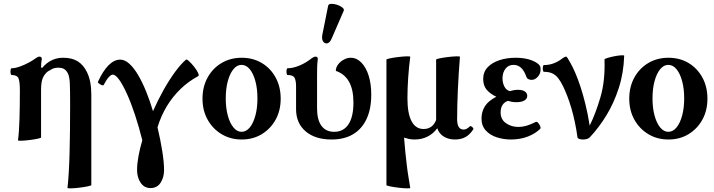

<svg xmlns="http://www.w3.org/2000/svg" viewBox="-20 -733 3809 1024"><path d="M340 269Q348 195 351 84.5Q354 -26 354 -173Q354 -249 352.5 -286Q351 -323 342 -342Q332 -360 320 -366Q308 -372 292 -372Q272 -372 259 -365.5Q246 -359 235 -352Q218 -339 208.5 -317.5Q199 -296 199 -255V0Q199 3 180 7Q161 11 136.5 14Q112 17 93.5 17.5Q75 18 76 15Q82 -30 84 -100.5Q86 -171 86 -252Q86 -298 78.5 -315.5Q71 -333 42 -333Q38 -333 36.5 -342Q35 -351 36.5 -360Q38 -369 42 -369Q61 -369 86 -378Q111 -387 134 -399.5Q157 -412 170 -422Q177 -427 181.5 -429Q186 -431 190 -431Q203 -431 203 -418Q201 -408 200 -397.5Q199 -387 199 -373L205 -371Q250 -425 317 -425Q364 -425 394.5 -406Q425 -387 444 -348Q456 -323 461.5 -293.5Q467 -264 467 -227V254Q467 257 447.5 261Q428 265 403 268Q378 271 359 271.5Q340 272 340 269Z M783 270Q749 270 730 241.5Q711 213 711 174Q711 141 718.5 100Q726 59 739 15Q721 -57 700 -120.5Q679 -184 657 -232.5Q635 -281 615.5 -308Q596 -335 582 -335Q572 -335 559.5 -321Q547 -307 533 -280Q531 -276 523 -279Q515 -282 508 -287.5Q501 -293 502 -296Q529 -355 559 -385Q589 -415 621 -415Q646 -415 670.5 -392.5Q695 -370 717.5 -331.5Q740 -293 760 -243.5Q780 -194 796 -140Q822 -199 852 -252.5Q882 -306 913 -348.5Q944 -391 972 -415Q976 -418 988.5 -406.5Q1001 -395 1015 -377.5Q1029 -360 1036 -345Q1043 -330 1037 -327Q985 -299 943 -258.5Q901 -218 870 -167Q839 -116 820 -54Q836 13 845.5 73.5Q855 134 855 174Q855 213 836.5 241.5Q818 270 783 270Z M1269 11Q1209.1 11 1161.8 -17.5Q1114.4 -46 1087.2 -95Q1060 -144 1060 -207Q1060 -270 1087.2 -319.5Q1114.4 -369 1161.8 -397Q1209.1 -425 1269 -425Q1329.4 -425 1376.2 -397Q1423.1 -369 1450.1 -319.5Q1477 -270 1477 -207Q1477 -144 1450.1 -95Q1423.1 -46 1376.2 -17.5Q1329.4 11 1269 11ZM1268 -30Q1293 -30 1312 -53Q1331 -76 1342 -116.5Q1353 -157 1353 -208Q1353 -260 1342 -300.5Q1331 -341 1312 -364Q1293 -387 1268.1 -387Q1244 -387 1225 -364Q1206 -341 1195 -300.5Q1184 -260 1184 -208Q1184 -157 1195 -116.5Q1206 -76 1225.2 -53Q1244.4 -30 1268 -30Z M1748 11Q1661 11 1610 -32.5Q1559 -76 1559 -151V-272Q1559 -303 1551 -318Q1543 -333 1514 -333Q1510 -333 1508.5 -342Q1507 -351 1508.5 -360Q1510 -369 1514 -369Q1543 -369 1577.5 -383.5Q1612 -398 1642 -422Q1654 -431 1663 -431Q1675 -431 1675 -418Q1672 -397 1671.5 -375.5Q1671 -354 1671 -333V-154Q1671 -94 1694.5 -62Q1718 -30 1762 -30Q1812 -30 1838.5 -70Q1865 -110 1865 -186Q1865 -255 1841.5 -297Q1818 -339 1771 -355Q1771 -373 1783 -389Q1795 -405 1813.5 -415Q1832 -425 1850 -425Q1882 -425 1907 -399.5Q1932 -374 1946 -330Q1960 -286 1960 -228Q1960 -152 1935 -98.5Q1910 -45 1863 -17Q1816 11 1748 11ZM1750 -530Q1740 -505 1726 -502Q1712 -499 1703.5 -511.5Q1695 -524 1699 -547L1730 -702Q1732 -712 1746.5 -712.5Q1761 -713 1778 -707.5Q1795 -702 1806 -693Q1817 -684 1813 -675Z M2168 269Q2168 272 2149 271.5Q2130 271 2105 268Q2080 265 2060.5 261Q2041 257 2041 254V-415Q2041 -418 2060.5 -422Q2080 -426 2105 -429Q2130 -432 2149 -432.5Q2168 -433 2168 -430Q2161 -378 2157 -319Q2153 -260 2153 -208Q2153 -128 2175 -86.5Q2197 -45 2239 -45Q2287 -45 2306 -93V-415Q2306 -418 2325.5 -422Q2345 -426 2370 -429Q2395 -432 2414 -432.5Q2433 -433 2433 -430Q2426 -343 2422 -256Q2418 -169 2418 -97Q2418 -42 2453 -42Q2468 -42 2486 -59Q2490 -63 2498.5 -55.5Q2507 -48 2504 -43Q2486 -15 2462.5 -2Q2439 11 2406 11Q2374 11 2348.5 -3.5Q2323 -18 2312 -49Q2291 -20 2260 -4.5Q2229 11 2191 11Q2175 11 2161 8Q2147 5 2135 1Q2138 43 2142 80.5Q2146 118 2150 151.5Q2154 185 2159 214Q2164 243 2168 269Z M2705 11Q2666 11 2630 -0.5Q2594 -12 2571 -37Q2548 -62 2548 -101Q2548 -137 2566 -166Q2584 -195 2627 -217Q2595 -232 2576 -254Q2557 -276 2557 -312Q2557 -349 2580.5 -374Q2604 -399 2643.5 -412Q2683 -425 2730 -425Q2780 -425 2815 -411.5Q2850 -398 2860 -381Q2862 -377 2862.5 -372Q2863 -367 2863 -361Q2863 -340 2848 -323.5Q2833 -307 2816 -307Q2807 -307 2799 -310.5Q2791 -314 2788 -322Q2776 -356 2759 -371.5Q2742 -387 2719 -387Q2691 -387 2675.5 -366Q2660 -345 2660 -316Q2660 -291 2670 -271.5Q2680 -252 2699 -247Q2709 -250 2720 -252Q2731 -254 2742 -254Q2767 -254 2779.5 -245Q2792 -236 2792 -222Q2792 -206 2776.5 -197Q2761 -188 2734 -188Q2721 -188 2710 -190Q2699 -192 2689 -195Q2672 -190 2661 -174.5Q2650 -159 2650 -133Q2650 -96 2678.5 -76Q2707 -56 2745 -56Q2765 -56 2786.5 -62Q2808 -68 2836 -82Q2843 -86 2850 -78Q2857 -70 2861 -60Q2865 -50 2861 -46Q2835 -20 2794.5 -4.5Q2754 11 2705 11Z M3088 11Q3078 11 3069.5 8Q3061 5 3060 0Q3054 -44 3045.5 -83.5Q3037 -123 3027 -157Q3017 -191 3006 -219.5Q2995 -248 2984 -271Q2971 -298 2957.5 -315.5Q2944 -333 2926 -341.5Q2908 -350 2881 -350Q2877 -350 2875.5 -359Q2874 -368 2875.5 -377Q2877 -386 2881 -386Q2910 -386 2935 -396Q2960 -406 2980 -422Q2992 -431 3000 -431Q3002 -431 3008 -422Q3014 -413 3023 -396Q3034 -377 3047.5 -346Q3061 -315 3075 -273Q3089 -231 3102 -178.5Q3115 -126 3125 -63Q3157 -128 3182.5 -215Q3208 -302 3204 -416Q3204 -419 3220 -424Q3236 -429 3256.5 -433Q3277 -437 3293 -438Q3309 -439 3309 -436Q3306 -343 3280 -263Q3254 -183 3214 -117.5Q3174 -52 3125 0Q3119 6 3109 8.5Q3099 11 3088 11Z M3545 11Q3485.1 11 3437.8 -17.5Q3390.4 -46 3363.2 -95Q3336 -144 3336 -207Q3336 -270 3363.2 -319.5Q3390.4 -369 3437.8 -397Q3485.1 -425 3545 -425Q3605.4 -425 3652.2 -397Q3699.1 -369 3726.1 -319.5Q3753 -270 3753 -207Q3753 -144 3726.1 -95Q3699.1 -46 3652.2 -17.5Q3605.4 11 3545 11ZM3544 -30Q3569 -30 3588 -53Q3607 -76 3618 -116.5Q3629 -157 3629 -208Q3629 -260 3618 -300.5Q3607 -341 3588 -364Q3569 -387 3544.1 -387Q3520 -387 3501 -364Q3482 -341 3471 -300.5Q3460 -260 3460 -208Q3460 -157 3471 -116.5Q3482 -76 3501.2 -53Q3520.4 -30 3544 -30Z"/></svg>

Font: Junicode VF
Style: Regular
Weight: 400
Designer: Peter S. Baker
Version: Version 2.213